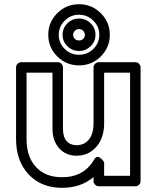

<svg xmlns="http://www.w3.org/2000/svg" viewBox="-20 -859 703 911"><path d="M56.2 -199.2V-539.1Q56.2 -549.8 64 -556.9Q71.8 -564 81.1 -564H253.9Q264.6 -564 271.7 -556.2Q278.8 -548.3 278.8 -539.1V-248Q278.8 -209 296.4 -189.5Q314 -169.9 344.2 -169.9Q381.3 -170.9 402.6 -198Q423.8 -225.1 423.8 -272.9V-539.1Q423.8 -549.8 431.9 -556.9Q439.9 -564 449.2 -564H622.1Q632.8 -564 639.9 -556.2Q647 -548.3 647 -539.1V0Q647 10.7 639.2 17.8Q631.3 24.9 622.1 24.9H449.2Q438.5 24.9 431.2 17.1Q423.8 9.3 423.8 0V-19Q364.3 32.2 273.9 32.2Q175.8 32.2 116 -31.5Q56.2 -95.2 56.2 -199.2ZM106 -199.2Q106 -114.3 151.1 -66.2Q196.3 -18.1 273.9 -18.1Q378.4 -18.1 426.8 -102.1Q432.1 -111.8 439.2 -113.8Q446.3 -115.7 452.1 -112.1Q458 -108.4 463.1 -103.3Q468.3 -98.1 471.2 -93.8L474.1 -88.9V-24.9H597.2V-514.2H474.1V-272.9Q474.1 -231.4 459.5 -197.5Q444.8 -163.6 414.8 -142.1Q384.8 -120.6 344.2 -120.1Q292 -120.1 260.5 -155.8Q229 -191.4 229 -248V-514.2H106ZM251.7 -591.3Q209 -633.8 209 -693.8Q209 -753.9 251.7 -796.4Q294.4 -838.9 355 -838.9Q415.5 -838.9 458.3 -796.4Q501 -753.9 501 -693.8Q501 -633.8 458.3 -591.3Q415.5 -548.8 355 -548.8Q294.4 -548.8 251.7 -591.3ZM287.1 -761Q258.8 -732.9 258.8 -693.8Q258.8 -654.8 286.9 -627Q314.9 -599.1 355 -599.1Q395 -599.1 423.1 -627Q451.2 -654.8 451.2 -693.8Q451.2 -732.9 422.9 -761Q394.5 -789.1 355 -789.1Q315.4 -789.1 287.1 -761ZM300 -639.6Q276.9 -662.1 276.9 -693.8Q276.9 -725.6 299.8 -748.3Q322.8 -771 355 -771Q387.2 -771 410.2 -748.3Q433.1 -725.6 433.1 -693.8Q433.1 -662.1 409.9 -639.6Q386.7 -617.2 355 -617.2Q323.2 -617.2 300 -639.6ZM327.1 -693.8Q327.1 -682.6 335 -674.8Q342.8 -667 355 -667Q367.2 -667 375 -674.8Q382.8 -682.6 382.8 -693.8Q382.8 -704.6 374.5 -712.9Q366.2 -721.2 355 -721.2Q343.8 -721.2 335.4 -712.9Q327.1 -704.6 327.1 -693.8Z"/></svg>

Font: Trueno Bold Outline
Style: Regular
Weight: 700
Width: 6
Designer: Julieta Ulanovsky
Foundry: Julieta Ulanovsky
Version: Version 3.001b | FøM Fix